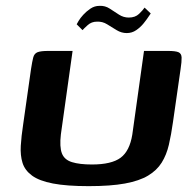

<svg xmlns="http://www.w3.org/2000/svg" viewBox="-20 -634 667 656"><path d="M571 -217Q565 -174 557 -139.5Q549 -105 532.5 -78.5Q516 -52 486 -34Q456 -16 407 -7Q358 2 283 2Q208 2 161 -7Q114 -16 89.5 -34Q65 -52 57 -77.5Q49 -103 51 -136Q53 -169 59 -208L86 -398Q90 -424 93.5 -437.5Q97 -451 108 -455.5Q119 -460 145 -460H228L188 -175Q183 -132 191.5 -110Q200 -88 226 -80Q252 -72 294 -72Q361 -72 392 -95Q423 -118 432 -174L472 -460H554Q580 -460 590 -455.5Q600 -451 600.5 -437.5Q601 -424 597 -398ZM413 -521Q395 -521 378.5 -531Q362 -541 346 -551Q330 -561 311 -560Q293 -560 280 -548.5Q267 -537 262 -531L242 -551Q243 -553 248.5 -562.5Q254 -572 264.5 -583.5Q275 -595 289 -604.5Q303 -614 320 -614Q339 -615 355 -604.5Q371 -594 386.5 -584Q402 -574 420 -574Q442 -574 455 -586.5Q468 -599 474 -608L495 -588Q494 -587 487.5 -577Q481 -567 470.5 -554Q460 -541 445.5 -531Q431 -521 413 -521Z"/></svg>

Font: Genos SemiBold
Style: Italic
Weight: 600
Italic angle: -8°
Version: Version 1.010